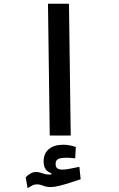

<svg xmlns="http://www.w3.org/2000/svg" viewBox="-20 -713 626 1010"><path d="M241.7 0 232.4 -693.4H342.8L352.1 0ZM125 276.9 115.2 219.2Q127.9 207 140.6 199.5Q153.3 191.9 168.9 191.9Q186 191.9 203.1 198.5Q220.2 205.1 239.7 205.1Q251.5 205.1 257.8 202.9Q264.2 200.7 279.3 196.3L275.4 224.1L251 210L250 198.2Q230.5 191.9 220 177Q209.5 162.1 209.5 135.7Q209.5 94.2 237.1 71.3Q264.6 48.3 313.5 48.3Q331.1 48.3 348.9 52Q366.7 55.7 378.9 60.1L375.5 120.1Q364.3 118.7 352.3 117.7Q340.3 116.7 332 116.7Q299.3 116.7 285.9 123.8Q272.5 130.9 272.5 147.9Q272.5 165 281 172.1Q289.6 179.2 310.1 179.2Q324.7 179.2 349.9 174.1Q375 168.9 397.5 164.6L404.3 230Q378.9 238.3 349.6 247.8Q320.3 257.3 293.2 264.2Q266.1 271 246.6 271Q223.6 271 207 263.9Q190.4 256.8 174.3 256.8Q160.6 256.8 149.7 262.7Q138.7 268.6 125 276.9Z"/></svg>

Font: Cascadia Mono Medium
Style: Regular
Weight: 500
Monospace: yes
Designer: Aaron Bell
Foundry: Saja Typeworks
Version: Version 2407.024